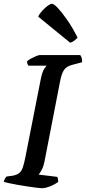

<svg xmlns="http://www.w3.org/2000/svg" viewBox="-30 -995 454 1015"><path d="M191 0Q184 0 164 -2.5Q144 -5 117.5 -9Q91 -13 65 -17.5Q39 -22 18.5 -26.5Q-2 -31 -10 -34Q-8 -43 -3.5 -51Q1 -59 5 -62L36 -66Q59 -70 71.5 -80Q84 -90 91 -111Q98 -132 105 -168L184 -569Q193 -616 204 -631.5Q215 -647 217 -648H120Q118 -651 115.5 -656.5Q113 -662 113 -671Q120 -678 134 -685.5Q148 -693 161.5 -698.5Q175 -704 181 -704H394Q398 -700 401.5 -689.5Q405 -679 404 -666L355 -653Q322 -645 309 -626Q296 -607 288 -567L205 -140Q200 -115 190.5 -97Q181 -79 174 -72L273 -60Q275 -56 276.5 -48Q278 -40 278 -34Q262 -21 236 -10.5Q210 0 191 0ZM341 -769 172 -907Q180 -924 194.5 -939.5Q209 -955 223 -965Q237 -975 244 -975Q255 -975 276 -952.5Q297 -930 325 -890Q353 -850 380 -796Q376 -791 364.5 -781.5Q353 -772 341 -769Z"/></svg>

Font: Texturina Medium 12pt SemiBold
Style: Italic
Weight: 600
Italic angle: -11°
Version: Version 1.002